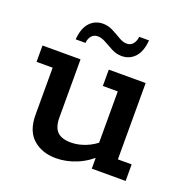

<svg xmlns="http://www.w3.org/2000/svg" viewBox="-108 -663 748 773"><g transform="rotate(20 266.5 -277.0)"><path d="M211 10Q152 10 113.5 -23.5Q75 -57 75 -127V-328H6V-398H169V-149Q169 -108 187.5 -89Q206 -70 247 -70Q277 -70 309 -82.5Q341 -95 374 -124L354 -93V-328H290V-398H448V-71H507V0H362V-60L381 -63Q343 -26 299 -8Q255 10 211 10ZM319 -467Q297 -467 276.5 -477.5Q256 -488 238 -498.5Q220 -509 203 -509Q187 -509 177 -498Q167 -487 165 -467H123Q127 -516 149.5 -540Q172 -564 206 -564Q228 -564 248.5 -553.5Q269 -543 287 -532Q305 -521 322 -521Q338 -521 348 -533Q358 -545 360 -564H402Q398 -515 375.5 -491Q353 -467 319 -467Z"/></g></svg>

Font: Rokkitt SemiBold Medium
Style: Regular
Weight: 500
Version: Version 3.103